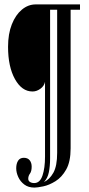

<svg xmlns="http://www.w3.org/2000/svg" viewBox="-20 -720 404 870"><path d="M136 130Q108.5 130 90.2 116.2Q72 102.5 62.8 82.2Q53.5 62 53.5 42.5Q53.5 21.5 62 8.2Q70.5 -5 88 -5Q105.5 -5 114.5 6.2Q123.5 17.5 123.5 35Q123.5 56 115.8 66.5Q108 77 108 90Q108 99.5 115.8 104.5Q123.5 109.5 135 109.5Q161 109.5 172.5 75.5Q184 41.5 184 -10V-349Q180 -330 163 -317.8Q146 -305.5 128 -305.5H127Q79 -305.5 47.8 -361.5Q16.5 -417.5 16.5 -508Q16.5 -566.5 33.5 -609.5Q50.5 -652.5 79 -676.2Q107.5 -700 141.5 -700H342.5V-676H300V-47.5Q300 12.5 280 48Q260 83.5 231.2 101.2Q202.5 119 175.8 124.5Q149 130 136 130ZM179 105Q204.5 93.5 221.8 62.8Q239 32 239 -27.5V-676H207V-3.5Q207 34 201.2 61.2Q195.5 88.5 179 105Z"/></svg>

Font: Imbue 50pt Medium
Style: Regular
Weight: 500
Designer: Tyler Finck
Foundry: Etcetera Type Company
Version: Version 1.102; ttfautohint (v1.8.3)